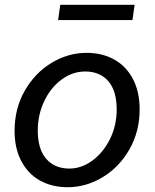

<svg xmlns="http://www.w3.org/2000/svg" viewBox="-20 -770 647 803"><path d="M41 -223Q41 -316 83.5 -390.5Q126 -465 195.5 -507Q265 -549 342 -549Q407 -549 457 -521.5Q507 -494 535.5 -440.5Q564 -387 564 -313Q564 -220 521.5 -145.5Q479 -71 409.5 -29Q340 13 263 13Q198 13 148 -14.5Q98 -42 69.5 -95.5Q41 -149 41 -223ZM468 -312Q468 -390 433 -430.5Q398 -471 336 -471Q284 -471 238.5 -438Q193 -405 165.5 -348Q138 -291 138 -224Q138 -146 173.5 -105.5Q209 -65 270 -65Q321 -65 366.5 -98.5Q412 -132 440 -188.5Q468 -245 468 -312ZM232 -750H543L534 -686H223Z"/></svg>

Font: Nebula Sans Medium
Style: Regular
Weight: 500
Italic angle: -9°
Designer: Paul D. Hunt for Adobe (as Source Sans)
Foundry: Nebula Entertainment & Broadcasting LLC
Version: Version 1.010